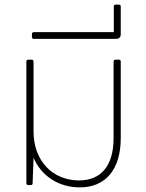

<svg xmlns="http://www.w3.org/2000/svg" viewBox="-20 -800 632 830"><path d="M325 10C437 10 502 -68 502 -203V-534C502 -539 499 -542 494 -542H479C474 -542 471 -539 471 -534V-203C471 -85 418 -20 322 -20C210 -20 125 -102 125 -232V-534C125 -539 122 -542 117 -542H102C97 -542 94 -539 94 -534V-8C94 -3 97 0 102 0H113C118 0 121 -2 121 -8L125 -118C158 -40 233 10 325 10Z M482 -632C495 -632 502 -639 502 -652V-772C502 -777 499 -780 494 -780H480C475 -780 472 -777 472 -772V-661H126C121 -661 118 -658 118 -653V-640C118 -635 121 -632 126 -632Z"/></svg>

Font: LINE Seed Sans TH Thin
Style: Regular
Weight: 250
Designer: Dalton Maag Ltd | Thai characters by Cadson Demak Co.,Ltd.
Foundry: Dalton Maag Ltd
Version: Version 1.003